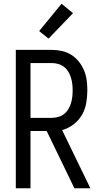

<svg xmlns="http://www.w3.org/2000/svg" viewBox="-20 -1000 540 1020"><path d="M64 0V-735H256Q283 -735 309.5 -729Q336 -723 359 -708.5Q382 -694 399 -672.5Q416 -651 426.5 -626Q437 -601 440.5 -574Q444 -547 444 -520Q444 -486 438 -452Q432 -418 415 -389Q398 -360 370.5 -339Q343 -318 310 -309L460 0H375L353 -46L228 -304H142V0ZM256 -374Q273 -374 290 -379Q307 -384 320.5 -394.5Q334 -405 343 -420Q352 -435 357 -451.5Q362 -468 364 -485Q366 -502 366 -520Q366 -537 364 -554Q362 -571 357 -587.5Q352 -604 343 -619Q334 -634 320.5 -644.5Q307 -655 290 -660Q273 -665 256 -665H142V-374ZM238 -795 188 -835 307 -980 368 -930Z"/></svg>

Font: Iosevka Term SS14
Style: Regular
Weight: 400
Monospace: yes
Designer: Belleve Invis
Foundry: Belleve Invis
Version: Version 24.1.1; ttfautohint (v1.8.4)